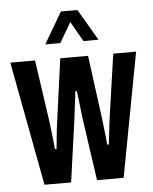

<svg xmlns="http://www.w3.org/2000/svg" viewBox="-52 -768 648 812"><g transform="rotate(-5 272.0 -362.0)"><path d="M104 0 5 -527H110L148 -264Q150 -249 152.5 -227Q155 -205 157.5 -183.5Q160 -162 161 -146H168Q170 -164 172 -186.5Q174 -209 176.5 -230Q179 -251 181 -264L217 -527H335L370 -264Q372 -248 374.5 -226Q377 -204 379.5 -183Q382 -162 383 -146H390Q392 -163 394.5 -185.5Q397 -208 399.5 -229Q402 -250 404 -264L442 -527H539L440 0H327L289 -264Q287 -281 284.5 -302.5Q282 -324 279.5 -345.5Q277 -367 275 -382H268Q267 -366 264 -344Q261 -322 258.5 -301Q256 -280 254 -264L217 0ZM159 -591 237 -724H307L385 -591H321L251 -714H295L223 -591Z"/></g></svg>

Font: Archivo ExtraCondensed SemiBold
Style: Regular
Weight: 600
Width: 2
Designer: Hector Gatti
Foundry: Omnibus-Type
Version: Version 2.001